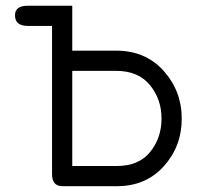

<svg xmlns="http://www.w3.org/2000/svg" viewBox="-20 -641 714 668"><path d="M161.1 -550.8H77.1Q32.2 -550.8 32.2 -587.9Q32.2 -621.1 77.1 -621.1H231.4V-464.8H383.8Q486.3 -464.8 549.3 -394.5Q612.3 -324.2 612.3 -228.5Q612.3 -131.8 549.8 -62.5Q487.3 6.8 386.7 6.8H197.3Q161.1 6.8 161.1 -35.2ZM383.8 -394.5H231.4V-63.5H386.7Q462.9 -63.5 502.4 -112.3Q542 -161.1 542 -228.5Q542 -295.9 501.5 -345.2Q460.9 -394.5 383.8 -394.5Z"/></svg>

Font: Jura
Style: DemiBold
Weight: 600
Version: Version 2.4